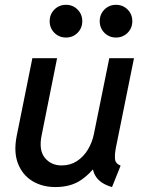

<svg xmlns="http://www.w3.org/2000/svg" viewBox="-20 -757 591 785"><path d="M206.5 7.8Q152.8 7.8 112.3 -16.8Q71.8 -41.5 53.5 -88.4Q35.2 -135.3 48.3 -201.2L112.3 -519H213.4L150.4 -204.6Q137.7 -143.1 163.3 -111.8Q189 -80.6 231.9 -80.6Q267.1 -80.6 294.2 -98.1Q321.3 -115.7 339.1 -145Q356.9 -174.3 363.8 -208.5L426.8 -519H527.8L453.6 -151.9Q448.7 -126 450.2 -107.2Q451.7 -88.4 473.1 -79.6L438 7.8Q392.1 -5.4 373.3 -33.2Q354.5 -61 360.4 -91.8L394.5 -63H330.6L383.3 -97.2Q356.4 -52.7 313.7 -22.5Q271 7.8 206.5 7.8ZM454.1 -603.5Q426.3 -603.5 407 -622.8Q387.7 -642.1 387.7 -670.4Q387.7 -698.7 407 -718Q426.3 -737.3 454.1 -737.3Q482.4 -737.3 501.7 -718Q521 -698.7 521 -670.4Q521 -642.1 501.7 -622.8Q482.4 -603.5 454.1 -603.5ZM250 -603.5Q221.7 -603.5 202.4 -622.8Q183.1 -642.1 183.1 -670.4Q183.1 -698.7 202.4 -718Q221.7 -737.3 250 -737.3Q277.8 -737.3 297.1 -718Q316.4 -698.7 316.4 -670.4Q316.4 -642.1 297.1 -622.8Q277.8 -603.5 250 -603.5Z"/></svg>

Font: Reddit Sans Medium
Style: Italic
Weight: 500
Italic angle: -11.25°
Designer: Stephen Hutchings
Version: Version 1.013